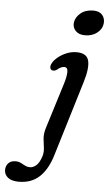

<svg xmlns="http://www.w3.org/2000/svg" viewBox="-188 -738 581 1026"><g transform="rotate(5 102.5 -225.0)"><path d="M237 -562.5Q204 -562.5 186.8 -580.5Q169.5 -598.5 172 -624Q175.5 -653.5 202.2 -675.8Q229 -698 270 -698Q303 -698 318.8 -679.5Q334.5 -661 331.5 -633.5Q328.5 -604.5 302.2 -583.5Q276 -562.5 237 -562.5ZM252 -312.5 129.5 91.5Q106.5 167.5 63.2 207.8Q20 248 -47.5 248Q-86 248 -105.8 232Q-125.5 216 -125.5 191.5Q-125.5 169.5 -111.8 155Q-98 140.5 -73.5 140.5Q-57 140.5 -45 146.8Q-33 153 -21 159.2Q-9 165.5 6 165.5Q22.5 165.5 39.2 151.2Q56 137 67.5 100.5Q74 78 70.8 55.5Q67.5 33 65 7.5Q62.5 -18 71.5 -48.5L147.5 -293Q160 -332.5 160.5 -358.2Q161 -384 142 -384Q124 -384 103.5 -366Q89.5 -356.5 77.5 -361Q69.5 -364.5 67.8 -374Q66 -383.5 72 -395.5Q79.5 -412 99 -428.8Q118.5 -445.5 145.2 -457Q172 -468.5 200.5 -468.5Q256 -468.5 265.8 -428.5Q275.5 -388.5 252 -312.5Z"/></g></svg>

Font: Fraunces 9pt SuperSoft
Style: Italic
Weight: 400
Italic angle: -16°
Version: Version 1.000;[b76b70a41]